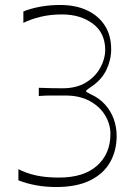

<svg xmlns="http://www.w3.org/2000/svg" viewBox="-20 -736 534 772"><path d="M54 -11V-56Q84 -40 123.5 -31Q163 -22 217 -22Q317 -22 370.5 -70Q424 -118 424 -197Q424 -237 402.5 -272.5Q381 -308 340.5 -330Q300 -352 243 -352Q209 -352 186.5 -352Q164 -352 136 -350V-383Q164 -382 188 -381.5Q212 -381 231 -381Q288 -381 326 -404.5Q364 -428 383.5 -464Q403 -500 403 -535Q403 -604 353 -641Q303 -678 229 -678Q183 -678 143.5 -668.5Q104 -659 74 -644V-690Q107 -703 144.5 -709.5Q182 -716 221 -716Q285 -716 331 -694Q377 -672 402 -632.5Q427 -593 427 -538Q427 -495 407.5 -454.5Q388 -414 345 -386Q335 -379 330.5 -375.5Q326 -372 326 -370Q326 -367 331.5 -364Q337 -361 345 -357Q380 -341 403 -315Q426 -289 437.5 -257Q449 -225 449 -189Q449 -130 422.5 -83.5Q396 -37 342 -10.5Q288 16 206 16Q163 16 125 9Q87 2 54 -11Z"/></svg>

Font: Ojuju ExtraLight
Style: Regular
Weight: 200
Designer: Chisaokwu Joboson, Mirko Velimirovic
Foundry: Udi Foundry
Version: Version 1.000